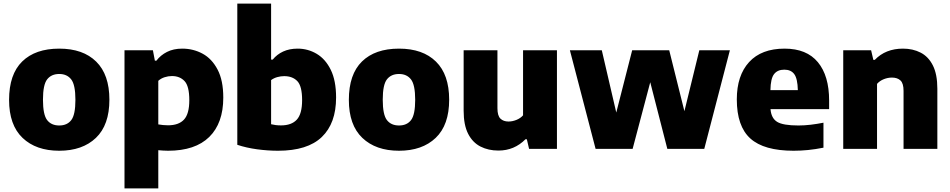

<svg xmlns="http://www.w3.org/2000/svg" viewBox="-20 -828 5284 1068"><path d="M309.5 10.5Q180.5 10.5 105.5 -61Q30.5 -132.5 30.5 -272.5Q30.5 -414.5 103.5 -486Q176.5 -557.5 309.5 -557.5Q442 -557.5 515.2 -485.2Q588.5 -413 588.5 -273.5Q588.5 -132.5 513.5 -61Q438.5 10.5 309.5 10.5ZM309.5 -130Q353.5 -130 376.5 -160Q399.5 -190 399.5 -272.5Q399.5 -356.5 376 -386.5Q352.5 -416.5 309.5 -416.5Q266 -416.5 242.5 -386.8Q219 -357 219 -273.5Q219 -190 242.2 -160Q265.5 -130 309.5 -130Z M672.5 220V-548.5H830.5L841.5 -490.5H850Q873 -521 909 -539.2Q945 -557.5 993.5 -557.5Q1055 -557.5 1106.8 -529.5Q1158.5 -501.5 1190.2 -441.2Q1222 -381 1222 -285Q1222 -143 1144 -66.2Q1066 10.5 915 10.5Q900.5 10.5 886.8 9.5Q873 8.5 860.5 7.5V220ZM914.5 -131Q974 -131 1003.5 -162.8Q1033 -194.5 1033 -270.5Q1033 -349 1006.5 -377Q980 -405 936.5 -405Q916 -405 895.8 -398.5Q875.5 -392 860.5 -378.5V-136Q872 -134 886.5 -132.5Q901 -131 914.5 -131Z M1526.5 10.5Q1470 10.5 1410.5 2.5Q1351 -5.5 1300 -22.5V-808H1488V-496.5H1497Q1520.5 -525.5 1555.2 -541.5Q1590 -557.5 1635.5 -557.5Q1693 -557.5 1741.8 -528.5Q1790.5 -499.5 1820 -439.5Q1849.5 -379.5 1849.5 -285.5Q1849.5 -142 1770 -65.8Q1690.5 10.5 1526.5 10.5ZM1543 -130.5Q1601.5 -130.5 1631 -162.5Q1660.5 -194.5 1660.5 -271Q1660.5 -349 1633.8 -376.8Q1607 -404.5 1561 -404.5Q1542 -404.5 1522.8 -399.2Q1503.5 -394 1488 -382.5V-137Q1499.5 -134 1513.5 -132.2Q1527.5 -130.5 1543 -130.5Z M2199.5 10.5Q2070.5 10.5 1995.5 -61Q1920.5 -132.5 1920.5 -272.5Q1920.5 -414.5 1993.5 -486Q2066.5 -557.5 2199.5 -557.5Q2332 -557.5 2405.2 -485.2Q2478.5 -413 2478.5 -273.5Q2478.5 -132.5 2403.5 -61Q2328.5 10.5 2199.5 10.5ZM2199.5 -130Q2243.5 -130 2266.5 -160Q2289.5 -190 2289.5 -272.5Q2289.5 -356.5 2266 -386.5Q2242.5 -416.5 2199.5 -416.5Q2156 -416.5 2132.5 -386.8Q2109 -357 2109 -273.5Q2109 -190 2132.2 -160Q2155.5 -130 2199.5 -130Z M2752.5 9.5Q2696.5 9.5 2652.8 -12.8Q2609 -35 2584 -83.8Q2559 -132.5 2559 -212.5V-548.5H2747V-226Q2747 -184 2763.8 -168Q2780.5 -152 2808.5 -152Q2830 -152 2852.5 -161Q2875 -170 2889.5 -186.5V-548.5H3078V0H2923L2910.5 -53.5H2903Q2841 9.5 2752.5 9.5Z M3293 0 3150 -548.5H3327.5L3408 -202L3496.5 -548.5H3702.5L3787 -209.5L3870 -548.5H4040L3897.5 0H3692L3597 -370.5L3499 0Z M4394.5 10.5Q4229.5 10.5 4154 -57.5Q4078.5 -125.5 4078.5 -275Q4078.5 -408 4147 -482.8Q4215.5 -557.5 4344.5 -557.5Q4467 -557.5 4529.5 -482Q4592 -406.5 4592 -268.5V-221H4266Q4270 -170.5 4302.8 -150.2Q4335.5 -130 4421.5 -130Q4454 -130 4489.8 -134.2Q4525.5 -138.5 4560.5 -145.5V-6.5Q4515 2.5 4474.5 6.5Q4434 10.5 4394.5 10.5ZM4342.5 -440.5Q4305 -440.5 4285.8 -415.8Q4266.5 -391 4265.5 -326.5H4418Q4416.5 -390.5 4398.2 -415.5Q4380 -440.5 4342.5 -440.5Z M4670.5 0V-548.5H4825.5L4838 -495H4846Q4906 -557.5 5003 -557.5Q5058 -557.5 5101.2 -535.2Q5144.5 -513 5169.2 -463.8Q5194 -414.5 5194 -334.5V0H5006V-322.5Q5006 -364.5 4988.8 -380.5Q4971.5 -396.5 4941.5 -396.5Q4918.5 -396.5 4896 -387.5Q4873.5 -378.5 4858.5 -361.5V0Z"/></svg>

Font: Encode Sans XBd
Style: Regular
Weight: 800
Designer: Multiple Designers
Foundry: Impallari Type
Version: Version 3.002; ttfautohint (v1.8.3) -l 8 -r 50 -G 200 -x 14 